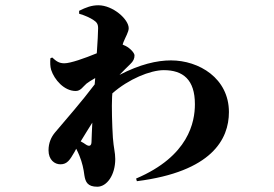

<svg xmlns="http://www.w3.org/2000/svg" viewBox="-20 -641 1040 728"><path d="M304 -94C301 -96 294 -101 286 -105C302 -132 316 -153 330 -176C329 -146 327 -120 327 -104C327 -87 318 -84 304 -94ZM448 -481C456 -501 468 -520 468 -534C468 -568 408 -621 353 -621C327 -621 306 -613 280 -600V-589C304 -582 322 -573 333 -566C347 -557 352 -550 352 -534C352 -518 350 -482 347 -439C301 -420 247 -401 224 -401C204 -401 193 -409 178 -423L171 -420C170 -404 170 -389 174 -376C186 -339 223 -296 267 -296C286 -296 294 -312 308 -324C314 -329 327 -337 341 -345L339 -321C290 -256 232 -190 188 -138C174 -121 164 -99 164 -71C164 -35 187 -18 209 -18C235 -18 245 -35 262 -64L269 -77C273 -69 277 -61 281 -51C292 -24 297 0 300 24C304 49 312 67 349 67C385 67 417 23 417 -38C417 -63 411 -79 408 -119C405 -168 403 -235 405 -274L406 -287C467 -341 550 -375 601 -375C674 -375 719 -339 719 -246C719 -179 696 -49 496 36L499 46C783 10 848 -113 848 -216C848 -344 735 -412 628 -412C575 -412 510 -397 433 -357C447 -372 462 -386 473 -397C486 -409 490 -419 490 -431C490 -440 474 -458 456 -467C452 -469 448 -470 445 -472Z"/></svg>

Font: Noto Serif CJK JP Black
Style: Regular
Weight: 900
Designer: Ryoko NISHIZUKA 西塚涼子 (kana & ideographs); Frank Grießhammer (Latin, Greek & Cyrillic); Wenlong ZHANG 张文龙 (bopomofo); San
Foundry: Adobe Systems Incorporated
Version: Version 1.001;PS 1.001;hotconv 16.6.54;makeotf.lib2.5.65590